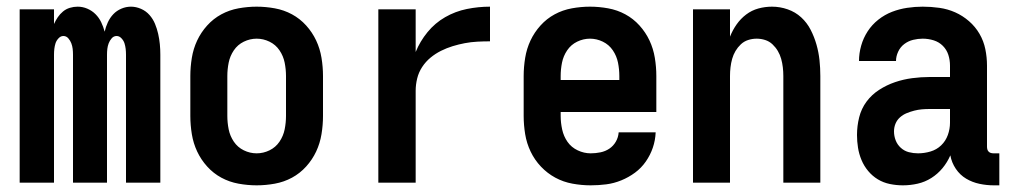

<svg xmlns="http://www.w3.org/2000/svg" viewBox="-20 -548 3040 576"><path d="M39 0V-520H142V-476Q147 -487 153.5 -496.5Q160 -506 169 -513.5Q178 -521 189.5 -524.5Q201 -528 213 -528Q228 -528 242 -522Q256 -516 266.5 -505.5Q277 -495 283.5 -481.5Q290 -468 294 -453Q297 -467 303.5 -481Q310 -495 320 -505.5Q330 -516 344 -522Q358 -528 373 -528Q388 -528 403 -521.5Q418 -515 428.5 -503Q439 -491 445 -476.5Q451 -462 454.5 -446.5Q458 -431 459.5 -415.5Q461 -400 461 -384V0H358V-384Q358 -393 357 -401.5Q356 -410 353.5 -418Q351 -426 344.5 -433Q338 -440 330 -440Q321 -440 315 -433Q309 -426 306 -418Q303 -410 302 -401.5Q301 -393 301 -384V0H199V-384Q199 -393 198 -401.5Q197 -410 194 -418Q191 -426 185 -433Q179 -440 170 -440Q162 -440 155.5 -433Q149 -426 146.5 -418Q144 -410 143 -401.5Q142 -393 142 -384V0Z M750 8Q723 8 695.5 3Q668 -2 644 -15Q620 -28 601.5 -48.5Q583 -69 571.5 -93.5Q560 -118 555.5 -145.5Q551 -173 551 -200V-320Q551 -347 555.5 -374.5Q560 -402 571.5 -426.5Q583 -451 601.5 -471.5Q620 -492 644 -505Q668 -518 695.5 -523Q723 -528 750 -528Q777 -528 804.5 -523Q832 -518 856 -505Q880 -492 898.5 -471.5Q917 -451 928.5 -426.5Q940 -402 944.5 -374.5Q949 -347 949 -320V-200Q949 -173 944.5 -145.5Q940 -118 928.5 -93.5Q917 -69 898.5 -48.5Q880 -28 856 -15Q832 -2 804.5 3Q777 8 750 8ZM750 -88Q770 -88 788.5 -97Q807 -106 818.5 -123Q830 -140 834 -160Q838 -180 838 -200V-320Q838 -340 834 -360Q830 -380 818.5 -397Q807 -414 788.5 -423Q770 -432 750 -432Q730 -432 711.5 -423Q693 -414 681.5 -397Q670 -380 666 -360Q662 -340 662 -320V-200Q662 -180 666 -160Q670 -140 681.5 -123Q693 -106 711.5 -97Q730 -88 750 -88Z M1115 0V-520H1227V-392Q1240 -424 1262.5 -451.5Q1285 -479 1315.5 -496.5Q1346 -514 1380.5 -521Q1415 -528 1450 -528V-424Q1431 -424 1412 -423Q1393 -422 1374.5 -418.5Q1356 -415 1338 -409.5Q1320 -404 1303 -395.5Q1286 -387 1271.5 -375Q1257 -363 1246.5 -347Q1236 -331 1231.5 -312.5Q1227 -294 1227 -276V0Z M1752 8Q1725 8 1697.5 3Q1670 -2 1646 -15Q1622 -28 1603 -48Q1584 -68 1572 -93Q1560 -118 1555.5 -145.5Q1551 -173 1551 -200V-320Q1551 -347 1555.5 -374.5Q1560 -402 1571.5 -426.5Q1583 -451 1601.5 -471.5Q1620 -492 1644 -505Q1668 -518 1695.5 -523Q1723 -528 1750 -528Q1777 -528 1804.5 -523Q1832 -518 1856 -505Q1880 -492 1898.5 -471.5Q1917 -451 1928.5 -426.5Q1940 -402 1944.5 -374.5Q1949 -347 1949 -320V-212H1662V-200Q1662 -180 1666.5 -159.5Q1671 -139 1682.5 -122.5Q1694 -106 1713 -97Q1732 -88 1752 -88Q1767 -88 1781.5 -91Q1796 -94 1808 -102Q1820 -110 1827.5 -123Q1835 -136 1836 -151H1947Q1946 -127 1938.5 -105Q1931 -83 1917.5 -63.5Q1904 -44 1885 -30Q1866 -16 1844 -7Q1822 2 1799 5Q1776 8 1752 8ZM1662 -308H1838V-320Q1838 -340 1834 -360Q1830 -380 1818.5 -397Q1807 -414 1788.5 -423Q1770 -432 1750 -432Q1730 -432 1711.5 -423Q1693 -414 1681.5 -397Q1670 -380 1666 -360Q1662 -340 1662 -320Z M2059 0V-520H2170V-438Q2178 -458 2190 -475Q2202 -492 2218.5 -504.5Q2235 -517 2255 -522.5Q2275 -528 2296 -528Q2320 -528 2343 -520Q2366 -512 2383.5 -496Q2401 -480 2412 -458.5Q2423 -437 2429.5 -414Q2436 -391 2438.5 -367.5Q2441 -344 2441 -320V0H2330V-320Q2330 -333 2328.5 -346Q2327 -359 2323.5 -371.5Q2320 -384 2313.5 -395Q2307 -406 2297.5 -415Q2288 -424 2275.5 -428Q2263 -432 2250 -432Q2237 -432 2224.5 -428Q2212 -424 2202.5 -415Q2193 -406 2186.5 -395Q2180 -384 2176.5 -371.5Q2173 -359 2171.5 -346Q2170 -333 2170 -320V0Z M2689 8H2688Q2669 8 2649.5 4Q2630 0 2613.5 -10Q2597 -20 2584.5 -35Q2572 -50 2564.5 -68Q2557 -86 2554 -105Q2551 -124 2551 -143Q2551 -170 2557.5 -196Q2564 -222 2579.5 -243Q2595 -264 2617.5 -278.5Q2640 -293 2665 -301.5Q2690 -310 2716.5 -313.5Q2743 -317 2769 -317H2830V-351Q2830 -368 2825 -383.5Q2820 -399 2808.5 -410.5Q2797 -422 2781 -427Q2765 -432 2748 -432Q2734 -432 2719.5 -428.5Q2705 -425 2693 -416Q2681 -407 2674.5 -393Q2668 -379 2668 -365H2557Q2557 -388 2563.5 -411Q2570 -434 2583 -454Q2596 -474 2615 -489Q2634 -504 2656 -512.5Q2678 -521 2701.5 -524.5Q2725 -528 2748 -528Q2773 -528 2798 -524.5Q2823 -521 2845.5 -511Q2868 -501 2887 -484.5Q2906 -468 2918.5 -446.5Q2931 -425 2936 -400.5Q2941 -376 2941 -351V-108Q2941 -104 2942 -100Q2943 -96 2946 -93Q2949 -90 2953 -89Q2957 -88 2961 -88H2978V8H2961Q2940 8 2918.5 3.5Q2897 -1 2878.5 -12Q2860 -23 2847.5 -41.5Q2835 -60 2831 -82Q2822 -61 2807.5 -43.5Q2793 -26 2774 -14Q2755 -2 2733 3Q2711 8 2689 8ZM2734 -88Q2753 -88 2771.5 -93.5Q2790 -99 2803.5 -112Q2817 -125 2823.5 -143Q2830 -161 2830 -180V-221H2769Q2757 -221 2745.5 -220Q2734 -219 2722.5 -216Q2711 -213 2700 -208.5Q2689 -204 2680 -196Q2671 -188 2666.5 -177Q2662 -166 2662 -154Q2662 -140 2667 -127Q2672 -114 2682.5 -104.5Q2693 -95 2706.5 -91.5Q2720 -88 2734 -88Z"/></svg>

Font: Iosevka Algr
Style: Bold
Weight: 700
Monospace: yes
Designer: Belleve Invis
Foundry: Belleve Invis
Version: Version 26.0.2; ttfautohint (v1.8.3)